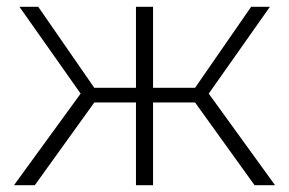

<svg xmlns="http://www.w3.org/2000/svg" viewBox="-20 -542 847 562"><path d="M551 -242H428V0H378V-242H256L82 0H21L216 -268L37 -522H92L256 -285H378V-522H428V-285H551L715 -522H770L591 -268L785 0H725Z"/></svg>

Font: Montserrat Alternates Light
Style: Regular
Weight: 300
Designer: Julieta Ulanovsky
Foundry: Julieta Ulanovsky
Version: Version 7.200